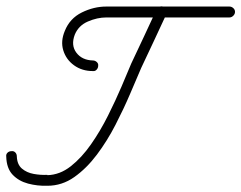

<svg xmlns="http://www.w3.org/2000/svg" viewBox="-37 -579 774 616"><path d="M497 -534Q477 -490 456.5 -447Q436 -404 416 -361Q416 -361 416 -361Q416 -361 416 -361Q416 -361 416 -361Q416 -361 416 -361Q401 -326 380.5 -278Q360 -230 333.5 -178.5Q307 -127 274 -83Q241 -39 201.5 -11Q162 17 115 17Q115 17 115 17Q115 17 115 17Q115 17 115 17Q115 17 115 17Q83 18 53 10Q23 2 3.5 -18.5Q-16 -39 -17 -77Q-18 -84 -13 -89Q-8 -94 0 -94Q7 -95 12 -90Q17 -85 17 -77Q18 -51 33.5 -38Q49 -25 71 -21Q93 -17 115 -18Q115 -18 115 -17.5Q115 -17 115 -17Q115 -17 115 -17Q115 -17 115 -17Q155 -18 190 -45.5Q225 -73 255 -116Q285 -159 309.5 -208Q334 -257 353 -301.5Q372 -346 384 -375Q384 -375 384 -375Q384 -375 384 -375Q384 -375 384 -375Q384 -375 384 -375Q405 -419 425 -462Q445 -505 465 -548Q468 -555 475 -557.5Q482 -560 488 -557Q495 -554 497.5 -547Q500 -540 497 -534ZM261 -351Q226 -351 200.5 -369.5Q175 -388 166 -417.5Q157 -447 171 -480Q187 -520 225.5 -539Q264 -558 304 -558Q403 -558 501.5 -558Q600 -558 699 -558Q706 -558 711.5 -553Q717 -548 717 -541Q717 -534 711.5 -528.5Q706 -523 699 -523Q600 -523 501.5 -523Q403 -523 304 -523Q275 -523 245 -510Q215 -497 203 -468Q190 -434 208 -410Q226 -386 261 -385Q268 -385 273.5 -380Q279 -375 278 -368Q278 -361 273 -355.5Q268 -350 261 -351Z"/></svg>

Font: FRB American Cursive Guidelines Arrows
Style: Italic
Weight: 400
Italic angle: -25°
Version: Version 2.0;Modular Font Editor K font №1